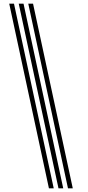

<svg xmlns="http://www.w3.org/2000/svg" viewBox="-20 -820 474 1040"><path d="M271 200H245L30 -800H55.8ZM374.2 200H348.2L133.2 -800H159ZM322.5 200H296.8L81.5 -800H107.5Z"/></svg>

Font: Big Shoulders Inline Display Thin ExtraBold
Style: Regular
Weight: 800
Version: Version 2.002